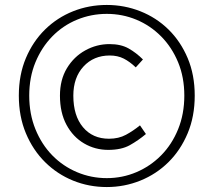

<svg xmlns="http://www.w3.org/2000/svg" viewBox="-20 -743 862 775"><path d="M411 12Q339 12 275 -14Q211 -40 162 -88.5Q113 -137 84.5 -205Q56 -273 56 -357Q56 -441 84.5 -508.5Q113 -576 162 -624Q211 -672 275 -697.5Q339 -723 411 -723Q482 -723 546.5 -697.5Q611 -672 660 -624Q709 -576 737.5 -508.5Q766 -441 766 -357Q766 -273 737.5 -205Q709 -137 660 -88.5Q611 -40 546.5 -14Q482 12 411 12ZM411 -24Q474 -24 530.5 -48Q587 -72 630.5 -116Q674 -160 699 -221.5Q724 -283 724 -357Q724 -431 699 -491.5Q674 -552 630.5 -596Q587 -640 530.5 -663.5Q474 -687 411 -687Q348 -687 291 -663.5Q234 -640 191 -596Q148 -552 123 -491.5Q98 -431 98 -357Q98 -283 123 -221.5Q148 -160 191 -116Q234 -72 291 -48Q348 -24 411 -24ZM417 -138Q364 -138 319.5 -164Q275 -190 248.5 -239Q222 -288 222 -357Q222 -421 250 -467.5Q278 -514 324 -539.5Q370 -565 422 -565Q468 -565 499 -547.5Q530 -530 557 -503L528 -471Q504 -494 479.5 -506.5Q455 -519 423 -519Q358 -519 317 -474.5Q276 -430 276 -357Q276 -276 315 -229.5Q354 -183 420 -183Q459 -183 488.5 -199Q518 -215 545 -237L569 -202Q538 -176 504 -157Q470 -138 417 -138Z"/></svg>

Font: Noto Sans JP Thin Light
Style: Regular
Weight: 300
Version: Version 2.004-H2;hotconv 1.0.118;makeotfexe 2.5.65603